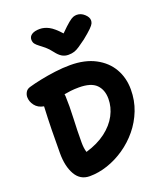

<svg xmlns="http://www.w3.org/2000/svg" viewBox="-177 -1116 1060 1242"><g transform="rotate(-20 353.0 -495.0)"><path d="M224 10Q159 10 126 -47.5Q93 -105 93 -195Q93 -280 94.5 -357.5Q96 -435 100 -516Q60 -523 39 -550.5Q18 -578 18 -609Q18 -626 27.5 -642.5Q37 -659 59 -665Q93 -675 141.5 -685Q190 -695 244 -702Q298 -709 349 -709Q450 -709 521 -671.5Q592 -634 628.5 -570.5Q665 -507 665 -427Q665 -351 639 -284.5Q613 -218 568.5 -164Q524 -110 467 -71Q410 -32 347.5 -11Q285 10 224 10ZM248 -214Q248 -194 250 -177.5Q252 -161 257 -145Q339 -169 395 -211.5Q451 -254 479.5 -308Q508 -362 508 -420Q508 -482 472 -518Q436 -554 353 -554Q322 -554 296.5 -551Q271 -548 251 -544Q252 -538 253 -532Q256 -462 252 -378.5Q248 -295 248 -214ZM500 -1000Q529 -1000 552.5 -978.5Q576 -957 576 -935Q576 -925 571.5 -914.5Q567 -904 548.5 -885.5Q530 -867 489 -834Q460 -813 441 -800Q422 -787 404.5 -781Q387 -775 363 -775Q338 -775 318.5 -787Q299 -799 280 -824Q258 -853 238 -869.5Q218 -886 203 -897Q188 -908 179 -919.5Q170 -931 170 -949Q170 -971 189.5 -983.5Q209 -996 244 -996Q275 -996 306.5 -979.5Q338 -963 380 -916Q420 -956 441.5 -973.5Q463 -991 475.5 -995.5Q488 -1000 500 -1000Z"/></g></svg>

Font: Shantell Sans Normal
Style: Bold
Weight: 700
Designer: Stephen Nixon, Anya Danilova, Shantell Martin
Foundry: Arrow Type
Version: Version 1.009;[a7da0bfa3]